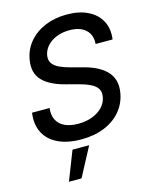

<svg xmlns="http://www.w3.org/2000/svg" viewBox="-140 -828 915 1157"><g transform="rotate(-15 317.5 -249.5)"><path d="M282.2 11.7Q197.3 11.7 138.4 -16.4Q79.6 -44.4 52.7 -96.7Q25.9 -148.9 36.1 -220.7H145.5Q140.1 -176.8 156 -146Q171.9 -115.2 206.1 -99.6Q240.2 -84 288.6 -84Q337.4 -84 376.7 -98.9Q416 -113.8 441.4 -140.6Q466.8 -167.5 472.7 -203.1Q477.5 -232.4 465.6 -252.4Q453.6 -272.5 425.5 -286.9Q397.5 -301.3 353.5 -313L274.4 -334Q179.7 -358.4 135.5 -405.5Q91.3 -452.6 104.5 -530.8Q114.3 -593.3 153.6 -640.1Q192.9 -687 253.9 -712.6Q314.9 -738.3 390.1 -738.3Q467.3 -738.3 521.7 -711.4Q576.2 -684.6 602.1 -635.7Q627.9 -586.9 619.1 -521.5H513.2Q517.6 -578.6 482.2 -610.6Q446.8 -642.6 381.8 -642.6Q336.9 -642.6 301 -628.2Q265.1 -613.8 242.2 -588.6Q219.2 -563.5 213.4 -530.8Q208.5 -501.5 221.9 -481.7Q235.4 -461.9 263.2 -448.5Q291 -435.1 330.1 -424.8L401.9 -405.8Q445.8 -395 481.7 -377.7Q517.6 -360.4 542.5 -335.9Q567.4 -311.5 577.9 -277.8Q588.4 -244.1 581.1 -199.7Q570.8 -136.7 531.5 -89.1Q492.2 -41.5 429 -14.9Q365.7 11.7 282.2 11.7ZM143.1 238.8 213.9 57.6H317.9L221.7 238.8Z"/></g></svg>

Font: Inter 24pt Medium
Style: Italic
Weight: 500
Italic angle: -9.3988°
Designer: Rasmus Andersson
Foundry: rsms
Version: Version 4.001;git-66647c0bb